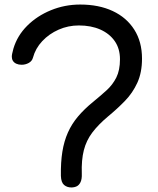

<svg xmlns="http://www.w3.org/2000/svg" viewBox="-20 -806 696 845"><path d="M294 19Q275 19 262 8Q249 -3 248 -32Q247 -92 254.5 -138.5Q262 -185 279 -223Q296 -261 323.5 -293.5Q351 -326 389 -357Q422 -384 449 -408.5Q476 -433 492 -465Q508 -497 508 -545Q508 -592 485 -625Q462 -658 421.5 -676Q381 -694 327 -694Q280 -694 238 -675.5Q196 -657 166 -625Q136 -593 125 -552Q121 -537 106.5 -529Q92 -521 75 -521Q62 -521 52 -525.5Q42 -530 37 -538Q32 -546 32 -556Q32 -563 33.5 -569.5Q35 -576 39 -592Q56 -649 99.5 -692.5Q143 -736 204 -761Q265 -786 333 -786Q415 -786 476 -757.5Q537 -729 571 -675.5Q605 -622 605 -548Q605 -487 584.5 -442Q564 -397 530 -362Q496 -327 456 -294Q413 -258 386.5 -223Q360 -188 349 -145Q338 -102 340 -42Q341 -18 334.5 -4.5Q328 9 317.5 14Q307 19 294 19Z"/></svg>

Font: Playpen Sans
Style: Regular
Weight: 400
Designer: Laura Meseguer, Veronika Burian, José Scaglione, Kostas Bartsokas, Vera Evstafieva, Tom Grace, Yorlmar Campos
Foundry: TypeTogether
Version: Version 2.000